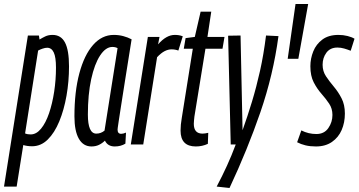

<svg xmlns="http://www.w3.org/2000/svg" viewBox="-58 -720 1787 957"><path d="M-38 210 81 -543H136L139 -523Q152 -531 167.5 -538.5Q183 -546 204 -546Q246 -546 266 -508Q286 -470 286 -389Q286 -314 273.5 -243Q261 -172 237.5 -115Q214 -58 180 -24.5Q146 9 102 9Q78 9 58 3L25 210ZM95 -50Q123 -50 146.5 -78.5Q170 -107 186.5 -155.5Q203 -204 212 -263Q221 -322 221 -383Q221 -435 210 -458.5Q199 -482 177 -482Q167 -482 154 -477.5Q141 -473 132 -468L67 -55Q74 -52 81 -51Q88 -50 95 -50Z M514 10Q479 10 465 -19Q452 -6 435.5 2Q419 10 398 10Q357 10 335 -28.5Q313 -67 313 -140Q313 -263 337.5 -354.5Q362 -446 406 -496Q450 -546 509 -546Q534 -546 556.5 -540Q579 -534 598 -524Q578 -399 565 -317Q552 -235 544.5 -186.5Q537 -138 533.5 -115Q530 -92 529 -84Q528 -76 528 -74Q528 -53 546 -53Q556 -53 570 -59L567 -4Q544 10 514 10ZM463 -69 528 -480Q517 -486 502 -486Q469 -486 441 -443.5Q413 -401 396.5 -325Q380 -249 380 -149Q380 -54 422 -54Q445 -54 463 -69Z M737 -536 730 -499Q771 -546 813 -546Q824 -546 833.5 -544.5Q843 -543 853 -539L831 -468Q815 -474 797 -474Q780 -474 762.5 -465Q745 -456 725 -435L656 0H594L679 -536Z M980 -58 978 -3Q950 10 918 10Q842 10 842 -69Q842 -98 848 -132L903 -477H858L867 -530L913 -536L942 -662H995L976 -536H1061L1051 -477H966L911 -139Q910 -128 909 -119.5Q908 -111 908 -103Q908 -54 951 -54Q963 -54 980 -58Z M1268 -543 1330 -540Q1304 -347 1240 -161Q1176 25 1086 217L1022 210Q1050 157 1073.5 105.5Q1097 54 1117 0H1092L1079 -542L1141 -543L1151 -71Q1176 -141 1198 -213.5Q1220 -286 1238 -366.5Q1256 -447 1268 -543Z M1376 -427 1415 -700H1478L1429 -427Z M1423 -11 1444 -70Q1479 -52 1519 -52Q1558 -52 1578.5 -81.5Q1599 -111 1599 -147Q1599 -179 1582.5 -203.5Q1566 -228 1544 -253Q1522 -278 1505.5 -310Q1489 -342 1489 -390Q1489 -428 1503.5 -464Q1518 -500 1549 -523Q1580 -546 1629 -546Q1653 -546 1674.5 -540.5Q1696 -535 1709 -527L1690 -467Q1675 -473 1658 -478Q1641 -483 1624 -483Q1588 -483 1569 -457.5Q1550 -432 1550 -397Q1550 -365 1567 -339.5Q1584 -314 1606 -288Q1628 -262 1644.5 -230Q1661 -198 1661 -154Q1661 -109 1645 -72Q1629 -35 1596.5 -12.5Q1564 10 1517 10Q1488 10 1465 4.5Q1442 -1 1423 -11Z"/></svg>

Font: Georama ExtraCondensed
Style: Italic
Weight: 400
Width: 2
Italic angle: -9°
Designer: Jean-Baptiste Levee
Foundry: Production Type
Version: Version 1.000